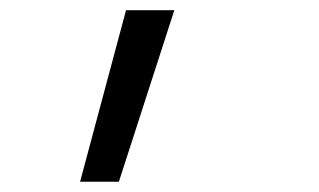

<svg xmlns="http://www.w3.org/2000/svg" viewBox="-20 -144 626 377"><path d="M137.2 212.9 227.5 -124H322.3L213.4 212.9Z"/></svg>

Font: Cascadia Mono PL SemiLight
Style: Italic
Weight: 350
Italic angle: -10°
Monospace: yes
Designer: Aaron Bell
Foundry: Saja Typeworks
Version: Version 2404.023; ttfautohint (v1.8.4)